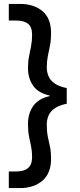

<svg xmlns="http://www.w3.org/2000/svg" viewBox="-20 -816 409 981"><path d="M82 145H25V60H63Q103 60 123.5 42.5Q144 25 144 -14Q144 -43 139 -67Q134 -91 128.5 -118Q123 -145 123 -183Q123 -236 149.5 -274Q176 -312 234 -325V-328Q176 -340 149.5 -378Q123 -416 123 -468Q123 -501 128.5 -528Q134 -555 139 -582Q144 -609 144 -638Q144 -678 123.5 -694.5Q103 -711 63 -711H25V-796H82Q153 -796 197 -759Q241 -722 241 -647Q241 -612 235.5 -584Q230 -556 224.5 -529.5Q219 -503 219 -472Q219 -448 228 -426.5Q237 -405 259.5 -389.5Q282 -374 321 -366V-286Q282 -278 259.5 -262.5Q237 -247 228 -225.5Q219 -204 219 -180Q219 -143 224.5 -117Q230 -91 235.5 -65.5Q241 -40 241 -5Q241 69 197 107Q153 145 82 145Z"/></svg>

Font: DM Sans 9pt 36pt Medium
Style: Regular
Weight: 500
Version: Version 4.004;gftools[0.9.30]